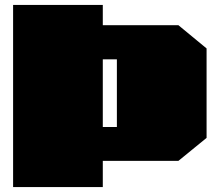

<svg xmlns="http://www.w3.org/2000/svg" viewBox="-20 -758 878 777"><path d="M33 -1V-738H396V-656H702L816 -562V-200L702 -107H396V-1ZM396 -244H453V-518H396Z"/></svg>

Font: Tomorrow Black
Style: Regular
Weight: 900
Designer: Tony de Marco, Monica Rizzolli
Foundry: Just in Type
Version: Version 2.002